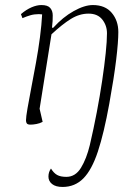

<svg xmlns="http://www.w3.org/2000/svg" viewBox="-20 -482 555 761"><path d="M404 -350Q404 -381 385.5 -404.5Q367 -428 331 -428Q295 -428 261 -407Q227 -386 184 -346L137 -51L149 1Q138 7 124.5 9.5Q111 12 101 12Q90 12 86.5 7.5Q83 3 83 -5Q83 -18 89 -52.5Q95 -87 104 -134Q113 -181 122.5 -233Q132 -285 138.5 -335Q145 -385 147 -425Q140 -426 134 -426Q116 -426 100.5 -421.5Q85 -417 69 -410L63 -426Q84 -444 105 -453Q126 -462 144 -462Q169 -462 179 -450.5Q189 -439 189 -421Q189 -408 188.5 -398.5Q188 -389 186 -372H191Q229 -414 272 -438Q315 -462 348 -462Q397 -462 423 -431Q449 -400 449 -355Q449 -316 440.5 -245.5Q432 -175 413 -70Q392 46 368 118.5Q344 191 310.5 225Q277 259 228 259Q201 259 186.5 247.5Q172 236 172 218Q172 200 182 186Q193 204 206.5 211.5Q220 219 243 219Q279 219 301 183Q323 147 336 93Q351 29 363.5 -36.5Q376 -102 385 -162.5Q394 -223 399 -271.5Q404 -320 404 -350Z"/></svg>

Font: Petrona ExtraLight
Style: Italic
Weight: 200
Italic angle: -9°
Designer: Ringo R. Seeber
Foundry: Ringo R. Seeber
Version: Version 2.001; ttfautohint (v1.8.3)